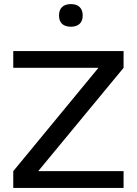

<svg xmlns="http://www.w3.org/2000/svg" viewBox="-20 -920 669 940"><path d="M585 -669.9V-587.9L167 -82H585V0H44.9V-82L461.9 -587.9H44.9V-669.9ZM269 -842.8V-845.2Q269 -871.1 283.9 -885.5Q298.8 -899.9 327.1 -899.9Q355 -899.9 369.9 -885.5Q384.8 -871.1 384.8 -845.2V-842.8Q384.8 -817.4 369.6 -803.2Q354.5 -789.1 327.1 -789.1Q298.8 -789.1 283.9 -803.2Q269 -817.4 269 -842.8Z"/></svg>

Font: LT Wave Text
Style: Regular
Weight: 400
Designer: Daniel Lyons
Version: Version 2.5 (Glyphs App)